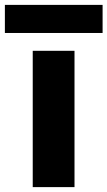

<svg xmlns="http://www.w3.org/2000/svg" viewBox="-56 -766 440 786"><path d="M0 0ZM0 0ZM249 0H78V-558H249ZM364 -631H-36V-746H364Z"/></svg>

Font: Ulagadi Sans
Style: Bold
Weight: 700
Designer: Ninad Kale (Devanagari), Jonny Pinhorn (Latin)
Foundry: Indian Type Foundry
Version: Version 3.01;March 29, 2020;FontCreator 12.0.0.2522 64-bit; 